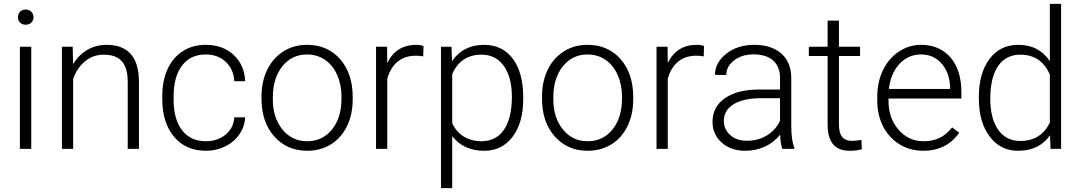

<svg xmlns="http://www.w3.org/2000/svg" viewBox="-20 -770 5585 993"><path d="M141.6 -528.3H83V0H141.6ZM72.8 -681.2C72.8 -659.2 87.9 -642.1 112.8 -642.1C137.7 -642.1 153.3 -659.2 153.3 -681.2C153.3 -703.1 137.7 -720.7 112.8 -720.7C87.9 -720.7 72.8 -703.1 72.8 -681.2Z M300.3 -528.3V0H358.4V-361.8C371.6 -400.4 392.6 -430.7 420.4 -453.6C448.2 -476.1 480 -487.3 516.1 -487.3C602.5 -487.3 640.1 -441.4 640.6 -347.2V0H698.7V-346.7C698.2 -474.1 643.6 -538.1 530.3 -538.1C458.5 -538.1 397.5 -502.9 357.9 -438L356 -528.3Z M1044.9 -39.6C991.7 -39.6 950.7 -58.6 921.9 -96.2C892.6 -133.8 877.9 -186.5 877.9 -253.9V-271C877.9 -339.8 892.6 -393.1 921.9 -431.2C950.7 -469.2 991.7 -488.3 1044.4 -488.3C1085.9 -488.3 1120.1 -475.6 1147.5 -450.2C1174.3 -424.8 1189.5 -391.6 1191.9 -350.1H1248C1245.6 -406.2 1225.6 -451.7 1188 -486.3C1150.4 -521 1102.5 -538.1 1044.4 -538.1C999 -538.1 959 -527.3 925.3 -505.4C856.9 -461.9 819.3 -378.4 819.3 -274.4V-256.8C819.3 -175.3 839.8 -110.8 880.4 -62.5C920.9 -14.2 975.6 9.8 1044.9 9.8C1080.1 9.8 1113.3 2.4 1144 -12.7C1205.6 -42.5 1244.6 -98.6 1248 -163.1H1191.9C1189.5 -126.5 1174.8 -97.2 1147.5 -74.2C1119.6 -51.3 1085.4 -39.6 1044.9 -39.6Z M1332.5 -260.3C1332.5 -178.7 1354.5 -113.8 1398.4 -64.5C1441.9 -15.1 1499 9.8 1568.8 9.8C1614.7 9.8 1655.8 -1.5 1691.4 -23.4C1727.1 -45.4 1754.9 -77.1 1774.9 -118.2C1794.4 -158.7 1804.2 -204.6 1804.2 -255.9V-268.1C1804.2 -349.6 1782.2 -415 1738.8 -464.4C1695.3 -513.7 1638.2 -538.1 1567.9 -538.1C1522.5 -538.1 1481.4 -526.9 1445.8 -504.4C1373.5 -459 1332.5 -373.5 1332.5 -272ZM1391.1 -266.6C1391.1 -332.5 1407.7 -386.2 1440.4 -427.2C1473.1 -467.8 1515.6 -488.3 1567.9 -488.3C1602.5 -488.3 1633.8 -479 1660.6 -460.9C1714.8 -423.8 1746.1 -352.5 1746.1 -272V-260.7C1746.1 -194.3 1730 -141.1 1697.3 -100.6C1664.6 -60.1 1621.6 -39.6 1568.8 -39.6C1515.6 -39.6 1473.1 -60.1 1440.4 -100.6C1407.7 -141.1 1391.1 -192.9 1391.1 -255.9Z M2170.4 -531.7C2161.1 -536.1 2147.9 -538.1 2131.8 -538.1C2063.5 -538.1 2013.7 -506.8 1982.9 -444.3L1981.9 -528.3H1924.8V0H1982.9V-362.8C2004.4 -440.4 2056.6 -481.9 2129.4 -481.9C2143.6 -481.9 2156.7 -481 2168.9 -478.5Z M2686 -267.1C2686 -352.1 2668 -418.5 2632.3 -466.3C2596.2 -514.2 2546.4 -538.1 2483.4 -538.1C2411.1 -538.1 2356 -509.8 2317.9 -453.6L2314.9 -528.3H2260.7V203.1H2318.8V-66.4C2357.4 -15.6 2412.6 9.8 2484.9 9.8C2545.9 9.8 2594.7 -14.6 2631.3 -63C2668 -111.3 2686 -176.3 2686 -258.8ZM2627.4 -269C2627.4 -120.1 2569.3 -39.6 2471.2 -39.6C2400.4 -39.6 2346.7 -72.3 2318.8 -132.8V-386.2C2346.2 -452.1 2398.4 -487.3 2470.2 -487.3C2519.5 -487.3 2558.1 -467.8 2585.9 -428.7C2613.8 -389.6 2627.4 -336.4 2627.4 -269Z M2783.2 -260.3C2783.2 -178.7 2805.2 -113.8 2849.1 -64.5C2892.6 -15.1 2949.7 9.8 3019.5 9.8C3065.4 9.8 3106.4 -1.5 3142.1 -23.4C3177.7 -45.4 3205.6 -77.1 3225.6 -118.2C3245.1 -158.7 3254.9 -204.6 3254.9 -255.9V-268.1C3254.9 -349.6 3232.9 -415 3189.5 -464.4C3146 -513.7 3088.9 -538.1 3018.6 -538.1C2973.1 -538.1 2932.1 -526.9 2896.5 -504.4C2824.2 -459 2783.2 -373.5 2783.2 -272ZM2841.8 -266.6C2841.8 -332.5 2858.4 -386.2 2891.1 -427.2C2923.8 -467.8 2966.3 -488.3 3018.6 -488.3C3053.2 -488.3 3084.5 -479 3111.3 -460.9C3165.5 -423.8 3196.8 -352.5 3196.8 -272V-260.7C3196.8 -194.3 3180.7 -141.1 3147.9 -100.6C3115.2 -60.1 3072.3 -39.6 3019.5 -39.6C2966.3 -39.6 2923.8 -60.1 2891.1 -100.6C2858.4 -141.1 2841.8 -192.9 2841.8 -255.9Z M3621.1 -531.7C3611.8 -536.1 3598.6 -538.1 3582.5 -538.1C3514.2 -538.1 3464.4 -506.8 3433.6 -444.3L3432.6 -528.3H3375.5V0H3433.6V-362.8C3455.1 -440.4 3507.3 -481.9 3580.1 -481.9C3594.2 -481.9 3607.4 -481 3619.6 -478.5Z M4088.4 0V-5.9C4077.6 -31.2 4072.3 -69.3 4072.3 -120.6V-370.6C4071.3 -423.3 4053.7 -464.4 4020 -494.1C3985.8 -523.4 3939.5 -538.1 3880.4 -538.1C3823.2 -538.1 3775.4 -522.9 3736.3 -492.2C3697.3 -461.4 3677.7 -424.8 3677.7 -382.8L3736.3 -382.3C3736.3 -411.6 3749.5 -436.5 3776.4 -457.5C3803.2 -478.5 3836.9 -488.8 3877.4 -488.8C3966.8 -488.8 4014.2 -442.9 4014.2 -367.2V-307.1H3908.2C3831.5 -307.1 3772 -292 3729.5 -262.2C3686.5 -232.4 3665 -191.4 3665 -140.1C3665 -96.7 3680.7 -61 3712.4 -32.7C3743.7 -4.4 3784.7 9.8 3835.4 9.8C3906.2 9.8 3973.6 -20.5 4014.6 -73.7C4016.1 -41 4020 -16.6 4025.9 0ZM3842.3 -42C3807.1 -42 3778.8 -51.8 3756.8 -71.3C3734.9 -90.8 3723.6 -115.2 3723.6 -145C3723.6 -217.3 3793 -260.7 3909.7 -262.2H4014.2V-146C4000 -114.3 3978 -89.4 3947.3 -70.3C3916.5 -51.3 3881.3 -42 3842.3 -42Z M4260.3 -663.6V-528.3H4163.1V-480.5H4260.3V-127.9C4260.3 -37.6 4294.9 9.8 4375 9.8C4401.4 9.8 4422.4 6.8 4437.5 1.5L4435.1 -46.4C4413.1 -43 4397.5 -41.5 4387.7 -41.5C4338.4 -41.5 4318.8 -69.8 4318.8 -128.4V-480.5H4428.2V-528.3H4318.8V-663.6Z M4753.9 9.8C4835.4 9.8 4897.9 -21.5 4940.9 -83.5L4904.3 -111.3C4865.2 -61 4818.8 -39.6 4756.3 -39.6C4704.1 -39.6 4661.1 -59.6 4627 -99.6C4592.3 -139.2 4575.2 -189 4575.2 -249V-260.3H4952.1V-293C4952.1 -368.7 4933.6 -428.7 4896 -472.7C4858.4 -516.1 4807.1 -538.1 4743.2 -538.1C4702.1 -538.1 4664.1 -526.4 4628.9 -503.4C4558.6 -456.5 4517.1 -371.6 4517.1 -270V-249C4517.1 -199.7 4527.3 -155.8 4547.4 -116.2C4587.9 -37.1 4664.1 9.8 4753.9 9.8ZM4743.2 -488.3C4787.6 -488.3 4823.2 -472.2 4850.6 -440.4C4877.9 -408.7 4892.6 -367.2 4894 -316.4V-310.1H4577.1C4583.5 -364.3 4602.1 -407.7 4632.3 -439.9C4662.1 -472.2 4699.2 -488.3 4743.2 -488.3Z M5042.5 -262.2C5042.5 -178.7 5061 -112.8 5098.6 -64C5135.7 -14.6 5184.6 9.8 5245.6 9.8C5318.4 9.8 5373 -17.1 5410.6 -70.3L5413.1 0H5467.8V-750H5409.7V-453.6C5372.1 -509.8 5317.9 -538.1 5246.6 -538.1C5183.6 -538.1 5134.3 -513.7 5097.7 -465.3C5061 -416.5 5042.5 -351.1 5042.5 -269ZM5101.6 -258.8C5101.6 -409.2 5159.2 -487.3 5257.3 -487.3C5328.6 -487.3 5379.4 -453.1 5409.7 -384.3V-136.2C5379.4 -72.8 5328.1 -41 5256.3 -41C5207 -41 5168.9 -60.5 5142.1 -99.6C5115.2 -138.2 5101.6 -191.4 5101.6 -258.8Z"/></svg>

Font: Shabnam Thin
Style: Regular
Weight: 100
Foundry: DejaVu fonts team - Redesigned by Saber Rastikerdar - Based on Vazir font
Version: Version 5.0.1